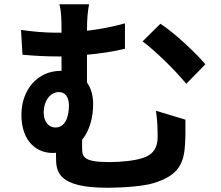

<svg xmlns="http://www.w3.org/2000/svg" viewBox="-20 -829 1040 905"><path d="M400 -809H260C268 -780 270 -746 270 -683C270 -681 270 -678 270 -675C260 -675 250 -675 240 -675C193 -675 134 -680 79 -688L86 -571C152 -565 206 -563 249 -563C256 -563 263 -563 270 -563C270 -540 270 -517 270 -495H266C157 -495 81 -406 81 -288C81 -160 155 -108 228 -108C234 -108 239 -108 244 -109C244 -102 244 -95 244 -88C244 -18 254 56 487 56C555 56 659 49 704 34C820 -1 847 -57 852 -148C855 -189 854 -213 854 -265L715 -307C722 -260 723 -223 723 -183C723 -132 701 -98 649 -83C611 -71 546 -65 496 -65C378 -65 367 -87 367 -130C367 -142 367 -156 367 -170C403 -214 419 -276 419 -339C419 -379 409 -414 390 -440V-571C447 -576 510 -585 569 -599V-719C509 -702 448 -691 390 -684C390 -743 394 -780 400 -809ZM736 -717 652 -634C709 -592 804 -500 858 -434L948 -526C903 -580 798 -678 736 -717ZM241 -228C212 -228 186 -253 186 -297C186 -356 218 -395 258 -395C286 -395 305 -372 305 -333C305 -277 287 -228 241 -228Z"/></svg>

Font: Source Han Sans CN
Style: Bold
Weight: 700
Designer: Ryoko NISHIZUKA 西塚涼子 (kana, bopomofo & ideographs); Paul D. Hunt (Latin, Greek & Cyrillic); Sandoll Communications 산돌커뮤니
Foundry: Adobe
Version: Version 2.001;hotconv 1.0.107;makeotfexe 2.5.65593